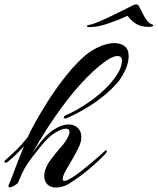

<svg xmlns="http://www.w3.org/2000/svg" viewBox="-37 -843 710 864"><path d="M216 1Q191 1 176.5 -13Q162 -27 162 -51Q162 -66 169 -85Q176 -104 191 -124Q214 -155 235 -178.5Q256 -202 266 -221Q276 -239 276 -249Q276 -264 258 -264Q242 -264 212.5 -246.5Q183 -229 151 -190Q133 -168 110 -138.5Q87 -109 73 -84Q67 -73 61.5 -61.5Q56 -50 45 -23Q42 -16 28.5 -8Q15 0 7 0Q1 0 1 -5Q1 -9 4 -15Q9 -24 26.5 -72Q44 -120 71 -185Q56 -169 38 -150.5Q20 -132 -2 -115Q-6 -111 -11 -111Q-17 -111 -17 -116Q-17 -120 -8 -127Q15 -147 38 -169.5Q61 -192 88 -226Q97 -248 120 -289.5Q143 -331 175 -382Q207 -433 246 -484Q285 -535 326 -575Q363 -611 403.5 -630Q444 -649 477 -649Q506 -649 524 -635Q542 -621 542 -590Q542 -559 525 -524Q508 -489 489 -468Q446 -420 387.5 -380Q329 -340 265 -312Q263 -311 261 -310.5Q259 -310 257 -310Q250 -310 250 -315Q250 -321 261 -325Q299 -342 338.5 -367Q378 -392 412 -421Q446 -450 469 -479Q496 -513 504 -534.5Q512 -556 512 -571Q512 -591 490 -591Q480 -591 461 -581.5Q442 -572 416 -551Q376 -519 333.5 -473Q291 -427 250.5 -373Q210 -319 174 -263Q138 -207 109 -154Q121 -171 134 -188.5Q147 -206 160 -220Q190 -253 219 -268Q248 -283 271 -283Q297 -283 313 -267.5Q329 -252 329 -226Q329 -212 324.5 -198.5Q320 -185 314 -174Q306 -157 293 -134Q280 -111 268 -91Q245 -54 245 -38Q245 -29 253 -29Q263 -29 286 -43Q304 -54 326.5 -71.5Q349 -89 371.5 -108Q394 -127 410.5 -141.5Q427 -156 432 -161Q438 -167 441 -167Q444 -167 444 -164Q444 -159 437 -150Q411 -123 372 -89Q333 -55 284 -23Q265 -10 247.5 -4.5Q230 1 216 1ZM368 -721Q352 -721 354 -725Q354 -730 369 -732Q383 -735 407 -745Q431 -755 460 -769Q489 -783 516 -796.5Q543 -810 563 -820Q568 -823 577 -823Q584 -823 585 -820Q593 -808 602 -788.5Q611 -769 622.5 -753Q634 -737 648 -733Q653 -731 653 -729Q653 -722 631 -722Q595 -722 572 -738Q549 -754 537 -772Q499 -754 451 -737.5Q403 -721 368 -721Z"/></svg>

Font: Arizonia
Style: Regular
Weight: 400
Designer: Robert E. Leuschke
Foundry: Robert E. Leuschke
Version: Version 1.010; ttfautohint (v1.8.4.7-5d5b)